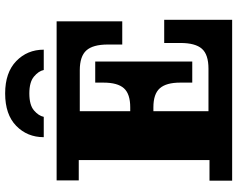

<svg xmlns="http://www.w3.org/2000/svg" viewBox="-108 -814 922 746"><g transform="rotate(-90 353.0 -441.0)"><path d="M24 0V-88H104V-596H25V-682H294V0ZM294 0V-92H649V0ZM405 -202Q405 -256 383 -281Q361 -306 309 -306H487V-155H405ZM294 -306V-396H487V-306ZM459 -92Q514 -92 536.5 -117.5Q559 -143 559 -201V-264H649V-92ZM309 -396Q361 -396 383 -420.5Q405 -445 405 -500V-532H487V-396ZM294 -592V-682H643V-592ZM553 -483Q553 -541 530 -566.5Q507 -592 453 -592H643V-427H553ZM193 -732Q193 -796 237 -839Q281 -882 363 -882Q444 -882 488.5 -839Q533 -796 533 -732H454Q450 -752 428.5 -770Q407 -788 363 -788Q318 -788 297 -770Q276 -752 272 -732Z"/></g></svg>

Font: Montagu Slab
Style: Bold
Weight: 700
Designer: Florian Karsten
Foundry: Florian Karsten
Version: Version 1.000